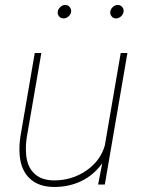

<svg xmlns="http://www.w3.org/2000/svg" viewBox="-20 -741 576 771"><path d="M374 0 390.6 -85.4Q356 -37.6 306.6 -13.9Q257.3 9.8 198.2 9.8Q136.7 9.8 100.8 -22.9Q64.9 -55.7 59.1 -116.2Q55.7 -154.8 62.5 -195.8L119.6 -528.3H146L87.9 -191.9Q82.5 -158.7 84.5 -127.4Q86.9 -74.7 116.2 -45.7Q145.5 -16.6 197.3 -16.6Q268.6 -16.6 325.7 -55.4Q382.8 -94.2 400.9 -156.7L464.8 -528.3H491.7L400.9 0ZM211.9 -694.3Q213.4 -704.6 222.4 -712.9Q231.4 -721.2 241.7 -721.2Q252.9 -721.2 260 -712.6Q267.1 -704.1 265.6 -693.4Q264.2 -683.1 254.9 -675Q245.6 -667 235.4 -667Q224.1 -667 217.3 -675.3Q210.4 -683.6 211.9 -694.3ZM422.9 -694.3Q424.3 -704.6 433.1 -712.9Q441.9 -721.2 452.6 -721.2Q463.9 -721.2 470.9 -712.6Q478 -704.1 476.1 -693.4Q474.6 -683.1 465.6 -675Q456.5 -667 446.3 -667Q435.1 -667 428.2 -675.3Q421.4 -683.6 422.9 -694.3Z"/></svg>

Font: Roboto Thin
Style: Italic
Weight: 250
Italic angle: -12°
Designer: Google
Version: Version 2.134; 2016